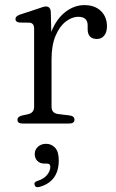

<svg xmlns="http://www.w3.org/2000/svg" viewBox="-20 -496 466 771"><path d="M184 -447 186 -368Q206 -419.5 242 -447.5Q278 -475.5 318.5 -475.5Q360.5 -475.5 385 -452Q409.5 -428.5 409.5 -390.5Q409.5 -366.5 398.5 -353Q387.5 -339.5 369.5 -339.5Q332 -339.5 332 -379V-394Q332 -428.5 294.5 -428.5Q268.5 -428.5 243.8 -409.2Q219 -390 203 -352Q187 -314 187 -258V-67.5Q187 -41 214 -38L259 -32.5Q279 -30 279 -15.5Q279 0 258.5 0H70Q50 0 50 -15.5Q50 -27 68 -32L93 -37.5Q117 -43 117 -67.5V-381Q117 -403.5 98.5 -405L58.5 -405.5Q42 -407.5 42 -419.5Q42 -431 60.5 -437.5L129 -460Q141.5 -464.5 150.2 -467.2Q159 -470 164.5 -470Q183 -470 184 -447ZM159.5 161Q140 161 129.8 150Q119.5 139 119.5 123Q119.5 105 132.5 93.2Q145.5 81.5 165 81.5Q186.5 81.5 201.2 97.2Q216 113 216 148Q216 232.5 139 254.5Q123 259 119 247Q115 235 130.5 230.5Q156 222.5 169 206.5Q182 190.5 182 173.5Q182 161 169 161Z"/></svg>

Font: Fraunces 9pt S050 Light
Style: Regular
Weight: 300
Version: Version 1.000; ttfautohint (v1.8.3)